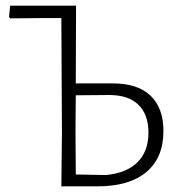

<svg xmlns="http://www.w3.org/2000/svg" viewBox="-20 -659 637 679"><path d="M197 0 199 -194 197 -595H116L16 -594L12 -600L16 -639H249L248 -364H380Q467 -364 512.5 -320.5Q558 -277 558 -196Q558 -101 497.5 -50.5Q437 0 325 0ZM247 -197 248 -42 355 -40Q428 -47 466.5 -85.5Q505 -124 505 -190Q505 -254 469.5 -288.5Q434 -323 366 -323L248 -322Z"/></svg>

Font: Alegreya Sans SC Light
Style: Regular
Weight: 300
Designer: Juan Pablo del Peral
Foundry: Huerta Tipografica
Version: Version 2.007